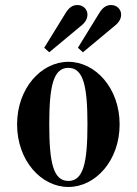

<svg xmlns="http://www.w3.org/2000/svg" viewBox="-20 -732 544 764"><path d="M290 -542 310 -524 435 -628C452 -641 462 -656 462 -674C462 -694 446 -712 422 -712C404 -712 389 -703 375 -680ZM156 -542 176 -524 301 -628C318 -641 328 -656 328 -674C328 -694 312 -712 288 -712C270 -712 255 -703 241 -680ZM176 -237C176 -389 192 -462 252 -462C312 -462 328 -389 328 -237C328 -85 312 -12 252 -12C192 -12 176 -85 176 -237ZM48 -237C48 -93 144 12 252 12C360 12 456 -93 456 -237C456 -381 360 -486 252 -486C144 -486 48 -381 48 -237Z"/></svg>

Font: Old Standard
Style: Bold
Weight: 700
Designer: Alexey Kryukov <alexios@thessalonica.org.ru>
Version: Version 2.0.2